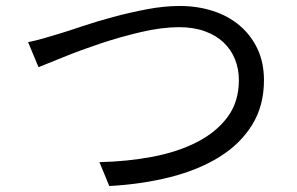

<svg xmlns="http://www.w3.org/2000/svg" viewBox="-20 -640 996 643"><path d="M74 -499Q100 -504 125.5 -511.5Q151 -519 178 -527Q208 -536 255.5 -552Q303 -568 358.5 -583Q414 -598 472 -609Q530 -620 582 -620Q641 -620 692.5 -603.5Q744 -587 782 -555Q820 -523 842 -477Q864 -431 864 -371Q864 -286 824.5 -222Q785 -158 715 -114.5Q645 -71 550.5 -47Q456 -23 346 -17L313 -97Q406 -99 490.5 -115Q575 -131 639.5 -164Q704 -197 742 -248Q780 -299 780 -372Q780 -409 767 -441.5Q754 -474 728.5 -498Q703 -522 665.5 -535.5Q628 -549 580 -549Q522 -549 451.5 -532.5Q381 -516 314 -493.5Q247 -471 192 -448.5Q137 -426 109 -415Z"/></svg>

Font: Kinto Sans
Style: Regular
Weight: 400
Designer: Authors: Ryoko NISHIZUKA  (kana & ideographs); Paul D. Hunt (Latin, Greek & Cyrillic); Wenlong ZHANG  (bopomofo); Sandol
Foundry: Adobe Systems Incorporated, ookami Inc.
Version: Version 0.001